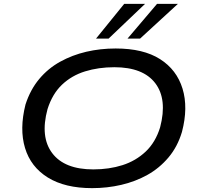

<svg xmlns="http://www.w3.org/2000/svg" viewBox="-20 -965 1041 994"><path d="M457 9Q316 9 227.5 -46Q139 -101 109.5 -199Q80 -297 112 -424Q137 -501 183 -556Q229 -611 291.5 -645.5Q354 -680 426.5 -697Q499 -714 579 -714Q722 -714 808.5 -659Q895 -604 925 -506Q955 -408 922 -282Q899 -205 852 -149.5Q805 -94 743 -59.5Q681 -25 608 -8Q535 9 457 9ZM463 -88Q545 -88 614 -110Q683 -132 734 -180Q785 -228 809 -306Q847 -451 784 -534Q721 -617 572 -617Q490 -617 420.5 -595.5Q351 -574 301 -526.5Q251 -479 226 -400Q187 -256 250.5 -172Q314 -88 463 -88ZM477 -765 623 -945H731L542 -765ZM640 -765 793 -945H901L705 -765Z"/></svg>

Font: Nunito Sans 7pt Expanded Medium
Style: Italic
Weight: 500
Width: 7
Italic angle: -9°
Designer: Vernon Adams
Foundry: Vernon Adams
Version: Version 3.101;gftools[0.9.27]